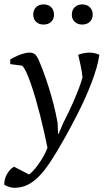

<svg xmlns="http://www.w3.org/2000/svg" viewBox="-23 -684 487 889"><path d="M196.8 0Q189.9 -33.7 181.2 -72.8Q172.4 -111.8 162.4 -151.4Q152.3 -190.9 141.4 -228.5Q130.4 -266.1 119.6 -297.1Q108.9 -328.1 98.6 -350.1Q88.4 -372.1 79.6 -379.9L24.4 -387.2V-408.7Q28.8 -411.6 38.8 -417Q48.8 -422.4 61.3 -427.5Q73.7 -432.6 87.6 -436.5Q101.6 -440.4 113.8 -440.4Q131.8 -440.4 140.9 -430.7Q149.9 -420.9 155.8 -407.2Q166.5 -382.3 178.7 -349.6Q190.9 -316.9 202.9 -278.8Q214.8 -240.7 225.6 -199Q236.3 -157.2 243.7 -114.7L246.1 -63.5H248L269.5 -113.8Q281.7 -137.7 294.7 -164.6Q307.6 -191.4 319.6 -219Q331.5 -246.6 341.8 -273.7Q352.1 -300.8 358.9 -325.2Q358.4 -334.5 356 -350.1Q353.5 -365.7 350.1 -381.8Q346.7 -397.9 343.5 -411.4Q340.3 -424.8 338.9 -430.2Q351.1 -435.1 364.7 -437.7Q378.4 -440.4 391.1 -440.4Q403.8 -440.4 415.5 -437.7Q427.2 -435.1 437 -430.2Q433.1 -401.4 423.6 -368.7Q414.1 -335.9 400.9 -301.3Q387.7 -266.6 371.6 -230.7Q355.5 -194.8 338.1 -160.4Q320.8 -126 303.5 -94Q286.1 -62 270.5 -34.2Q237.3 24.4 209.7 66.2Q182.1 107.9 155.8 134.3Q129.4 160.6 102.3 173.1Q75.2 185.5 43 185.5Q32.7 185.5 21.5 182.1Q10.3 178.7 -2.9 171.9Q-3.9 162.1 -1.2 149.9Q1.5 137.7 7.3 126Q13.2 114.3 22 104Q30.8 93.8 42 87.9L111.8 124Q118.2 119.6 129.4 107.9Q140.6 96.2 152.8 79.3Q165 62.5 177 42Q189 21.5 196.8 0ZM130.9 -616.2Q130.9 -637.7 144 -650.6Q157.2 -663.6 178.7 -663.6Q200.7 -663.6 213.9 -650.6Q227.1 -637.7 227.1 -616.2Q227.1 -595.7 213.9 -583Q200.7 -570.3 178.7 -570.3Q157.2 -570.3 144 -583Q130.9 -595.7 130.9 -616.2ZM309.6 -616.2Q309.6 -637.7 323 -650.6Q336.4 -663.6 357.4 -663.6Q379.4 -663.6 392.8 -650.6Q406.2 -637.7 406.2 -616.2Q406.2 -595.7 392.8 -583Q379.4 -570.3 357.4 -570.3Q336.4 -570.3 323 -583Q309.6 -595.7 309.6 -616.2Z"/></svg>

Font: PT Astra Serif
Style: Italic
Weight: 400
Italic angle: -16°
Designer: A.Korolkova, I. Chaeva
Foundry: ParaType Ltd
Version: Version 1.001